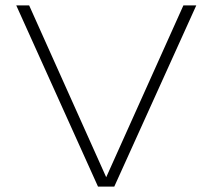

<svg xmlns="http://www.w3.org/2000/svg" viewBox="-20 -695 814 715"><path d="M345 0H405.5L711 -675H663L375.5 -35L88.5 -675H40.5Z"/></svg>

Font: Anybody Expanded ExtraLight
Style: Regular
Weight: 250
Width: 7
Version: Version 1.113;gftools[0.9.25]